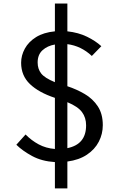

<svg xmlns="http://www.w3.org/2000/svg" viewBox="-20 -890 655 1067"><path d="M354.4 -870.3V-715.9Q415.9 -709.2 463.6 -685.9Q511.3 -662.6 543.1 -633.3L490.3 -579Q430.8 -634.9 354.4 -644.6V-410.8Q406.2 -393.8 451 -367.4Q495.9 -341 523.6 -299Q551.3 -256.9 551.3 -194.4Q551.3 -145.6 529.2 -102.8Q507.2 -60 463.3 -30.5Q419.5 -1 354.4 7.7V156.9H285.1V10.8Q212.3 6.2 158.7 -22.8Q105.1 -51.8 70.8 -85.6L122.1 -142.6Q154.4 -109.7 194.6 -87.9Q234.9 -66.2 285.1 -62.1V-346.2Q195.4 -375.9 146.4 -422.8Q97.4 -469.7 97.4 -541Q97.4 -582.1 118.2 -620Q139 -657.9 180.5 -683.8Q222.1 -709.7 285.1 -715.9V-870.3ZM285.1 -642.6Q243.1 -635.4 216.2 -610.8Q189.2 -586.2 189.2 -542.6Q189.2 -506.7 209 -481.5Q228.7 -456.4 285.1 -433.3ZM354.4 -322.1V-66.7Q458.5 -87.7 458.5 -193.3Q458.5 -236.4 435.6 -267.2Q412.8 -297.9 354.4 -322.1Z"/></svg>

Font: FiraCode Nerd Font
Style: Regular
Weight: 400
Designer: Carrois Corporate, Edenspiekermann AG, Nikita Prokopov
Foundry: Carrois Corporate, Edenspiekermann AG, Nikita Prokopov
Version: Version 6.002;Nerd Fonts 2.1.0